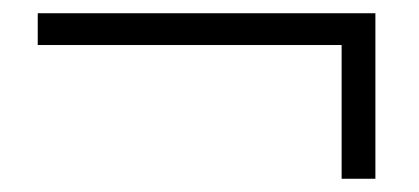

<svg xmlns="http://www.w3.org/2000/svg" viewBox="-20 -449 633 290"><path d="M37 -381H496V-179H547V-429H37Z"/></svg>

Font: Noto Serif CJK HK SemiBold
Style: Regular
Weight: 600
Designer: Ryoko NISHIZUKA 西塚涼子 (kana & ideographs); Frank Grießhammer (Latin, Greek & Cyrillic); Wenlong ZHANG 张文龙 (bopomofo); San
Foundry: Adobe
Version: Version 2.001;hotconv 1.1.0;makeotfexe 2.6.0